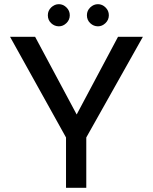

<svg xmlns="http://www.w3.org/2000/svg" viewBox="-20 -899 732 919"><path d="M664 -723 393 -241V0H296V-241L28 -723H148L347 -351L545 -723ZM262 -879Q282 -879 298 -863.5Q314 -848 314 -826Q314 -804 298 -788.5Q282 -773 262 -773Q241 -773 225 -788Q209 -803 209 -826Q209 -848 225 -863.5Q241 -879 262 -879ZM449 -879Q469 -879 485 -863.5Q501 -848 501 -826Q501 -804 485 -788.5Q469 -773 449 -773Q428 -773 412 -788Q396 -803 396 -826Q396 -848 412 -863.5Q428 -879 449 -879Z"/></svg>

Font: Josefin Sans
Style: Regular
Weight: 400
Designer: Santiago Orozco
Foundry: Typemade
Version: Version 2.000